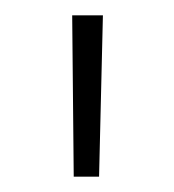

<svg xmlns="http://www.w3.org/2000/svg" viewBox="-20 -720 227 250"><path d="M76 -490 74 -700H114L109 -490Z"/></svg>

Font: Titillium Web[RUS by Daymarius]
Style: Regular
Weight: 200
Designer: Cyrillization by Daymarius
Foundry: Cyrillization by Daymarius
Version: Version 1.002 September 11, 2018